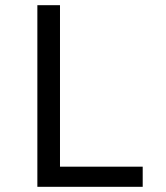

<svg xmlns="http://www.w3.org/2000/svg" viewBox="-20 -720 640 740"><path d="M124 0H530V-77.6H211.2V-700H124Z"/></svg>

Font: CommitMonoV142 ExtLt
Style: Regular
Weight: 200
Monospace: yes
Designer: Eigil Nikolajsen
Foundry: Eigil Nikolajsen
Version: Version 1.142